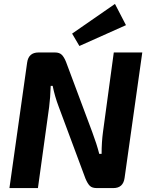

<svg xmlns="http://www.w3.org/2000/svg" viewBox="-20 -957 757 977"><path d="M621 -829 384 -723 347 -786 565 -937ZM704 -690 614 -52Q607 0 557 0H472Q449 0 437.5 -11Q426 -22 415 -48L278 -416Q259 -466 248 -520H238Q236 -459 230 -412L173 0H28L118 -638Q125 -690 176 -690H260Q282 -690 294 -678.5Q306 -667 316 -642L449 -286Q472 -225 485 -174H497Q497 -233 504 -285L559 -690Z"/></svg>

Font: Ezarion
Style: Bold Italic
Weight: 700
Italic angle: -8°
Designer: Natanael Gama
Version: Version 1.001;PS 001.001;hotconv 1.0.70;makeotf.lib2.5.58329